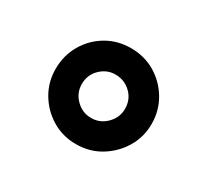

<svg xmlns="http://www.w3.org/2000/svg" viewBox="-74 -807 548 508"><g transform="rotate(30 200.0 -552.5)"><path d="M200 -406Q159 -406 126 -426Q93 -446 73.5 -479Q54 -512 54 -552Q54 -593 73.5 -626.5Q93 -660 126 -679.5Q159 -699 200 -699Q241 -699 274 -679.5Q307 -660 327 -626.5Q347 -593 347 -552Q347 -512 327 -479Q307 -446 274 -426Q241 -406 200 -406ZM200 -486Q227 -486 246.5 -505.5Q266 -525 266 -552Q266 -580 246.5 -599Q227 -618 199 -618Q173 -618 153.5 -599Q134 -580 134 -552Q134 -525 153.5 -505.5Q173 -486 200 -486Z"/></g></svg>

Font: Archivo SemiExpanded ExtraBold
Style: Regular
Weight: 800
Width: 6
Designer: Hector Gatti
Foundry: Omnibus-Type
Version: Version 2.001; ttfautohint (v1.8.3)